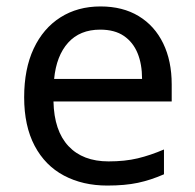

<svg xmlns="http://www.w3.org/2000/svg" viewBox="-20 -566 604 596"><path d="M292 -546Q361 -546 410.5 -516Q460 -486 486.5 -431.5Q513 -377 513 -304V-251H146Q148 -160 192.5 -112.5Q237 -65 317 -65Q368 -65 407.5 -74.5Q447 -84 489 -102V-25Q448 -7 408 1.5Q368 10 313 10Q237 10 178.5 -21Q120 -52 87.5 -113.5Q55 -175 55 -264Q55 -352 84.5 -415Q114 -478 167.5 -512Q221 -546 292 -546ZM291 -474Q228 -474 191.5 -433.5Q155 -393 148 -321H421Q421 -367 407 -401Q393 -435 364.5 -454.5Q336 -474 291 -474Z"/></svg>

Font: binaryh115
Style: Book
Weight: 400
Designer: Jelle Bosma - Monotype Design Team
Foundry: Monotype Imaging Inc.
Version: Version 2.003